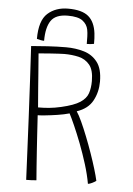

<svg xmlns="http://www.w3.org/2000/svg" viewBox="-58 -897 664 956"><g transform="rotate(5 273.5 -419.0)"><path d="M109.5 14.5Q107 -41 103.2 -121.5Q99.5 -202 95 -294.8Q90.5 -387.5 85.5 -480Q80.5 -572.5 76 -651.5Q108.5 -654.5 157.8 -657.5Q207 -660.5 250 -660.5Q298.5 -660.5 340 -648Q381.5 -635.5 407.2 -602Q433 -568.5 433 -504.5Q433 -453 410 -409.8Q387 -366.5 330.5 -347.5Q342 -330.5 356.8 -298.5Q371.5 -266.5 387.2 -226.8Q403 -187 417.2 -146.2Q431.5 -105.5 442.2 -69.8Q453 -34 458 -11Q451 -5.5 438 0.8Q425 7 417.5 7.5Q409.5 -38 393.5 -89.5Q377.5 -141 358.8 -189.8Q340 -238.5 323 -276.8Q306 -315 296 -334Q269.5 -326.5 237.2 -321.5Q205 -316.5 177.5 -313.8Q150 -311 138.5 -311Q139 -305.5 140.5 -279.2Q142 -253 144.5 -214.5Q147 -176 149.8 -133.5Q152.5 -91 155.5 -52.5Q158.5 -14 160.5 12Q153 13 137.2 13.8Q121.5 14.5 109.5 14.5ZM137 -350Q165 -350 192.2 -352.5Q219.5 -355 252 -362.5Q315 -377 344.8 -396.5Q374.5 -416 383.5 -442.5Q392.5 -469 392.5 -504Q392.5 -559 371 -585Q349.5 -611 315.8 -618.8Q282 -626.5 244.5 -626.5Q236.5 -626.5 217.8 -625.5Q199 -624.5 177.5 -623Q156 -621.5 138.8 -620Q121.5 -618.5 116 -618Q116.5 -609.5 118.8 -582Q121 -554.5 123.8 -518.2Q126.5 -482 129.2 -446.2Q132 -410.5 134.2 -383.8Q136.5 -357 137 -350ZM138 -683Q129.5 -683 119 -685.2Q108.5 -687.5 101.5 -689.5Q101.5 -781 141.5 -817Q181.5 -853 244 -853Q313 -853 345.2 -826Q377.5 -799 384.5 -742Q386 -730 386.5 -717Q387 -704 387 -689.5Q377 -687.5 369 -686.8Q361 -686 351 -686Q351 -705 350.5 -723.2Q350 -741.5 347 -757Q342 -783.5 319.2 -800.8Q296.5 -818 245 -818Q184.5 -818 161.2 -784Q138 -750 138 -683Z"/></g></svg>

Font: Grandstander Thin
Style: Regular
Weight: 100
Designer: Tyler Finck
Foundry: Etcetera Type Co
Version: Version 1.200; ttfautohint (v1.8.3)